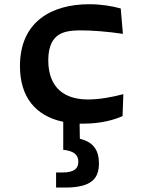

<svg xmlns="http://www.w3.org/2000/svg" viewBox="-20 -558 660 885"><path d="M391 -538.5C223 -538.5 72 -462 72 -253.5C72 -111.5 143 -23.5 271.5 3.5V132.5C313 137 341 150.5 341 188C341 219 321.5 237 268 237H238.5V306.5H280.5C403.5 306.5 436 263.5 436 195.5C436 128.5 405.5 96 348 81.5L347 12H362.5C451 12 510.5 -7.5 545 -23L548.5 -124C497.5 -110.5 438.5 -99.5 385.5 -99.5C281.5 -99.5 202.5 -149.5 202.5 -280.5C202.5 -351 227.5 -381 247 -395C269 -410.5 298 -418 354 -418C402.5 -418 477.5 -412.5 546.5 -402L536.5 -519C494 -530.5 445.5 -538.5 391 -538.5Z"/></svg>

Font: Monaspace Argon SemiBold
Style: Regular
Weight: 600
Designer: Riley Cran & the Lettermatic Team
Foundry: Lettermatic
Version: Version 1.000 (Monaspace Argon)